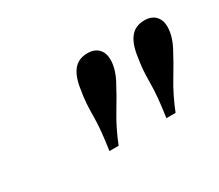

<svg xmlns="http://www.w3.org/2000/svg" viewBox="-56 -698 499 438"><g transform="rotate(-30 193.5 -479.5)"><path d="M130.6 -370.2Q138.7 -423.4 138.7 -459.3Q138.7 -495.2 143.5 -521Q147.6 -554.8 160.9 -571.8Q174.2 -588.7 198.4 -588.7Q216.9 -588.7 227 -578.2Q237.1 -567.7 237.1 -550Q237.1 -526.6 223 -499.6Q208.9 -472.6 189.5 -440.7Q170.2 -408.9 154.8 -370.2ZM280.6 -370.2Q288.7 -423.4 288.7 -459.3Q288.7 -495.2 293.5 -521Q297.6 -554.8 310.9 -571.8Q324.2 -588.7 348.4 -588.7Q366.9 -588.7 377 -578.2Q387.1 -567.7 387.1 -550Q387.1 -526.6 373 -499.6Q358.9 -472.6 339.5 -440.7Q320.2 -408.9 304.8 -370.2Z"/></g></svg>

Font: Playfair 12pt Light
Style: Italic
Weight: 300
Italic angle: -15.6°
Designer: Claus Eggers Sørensen
Foundry: Claus Eggers Sørensen
Version: Version 2.000;gftools[0.9.28]